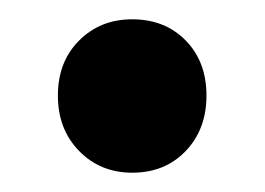

<svg xmlns="http://www.w3.org/2000/svg" viewBox="-20 -170 275 199"><path d="M117 -150Q151 -150 172.5 -128Q194 -106 194 -71Q194 -36 172.5 -13.5Q151 9 117 9Q84 9 62 -13.5Q40 -36 40 -71Q40 -106 62 -128Q84 -150 117 -150Z"/></svg>

Font: Montserrat Semi Bold
Style: Regular
Weight: 600
Designer: Julieta Ulanovsky
Foundry: Julieta Ulanovsky
Version: Version 3.001 September 28, 2015